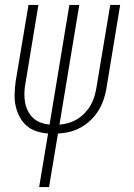

<svg xmlns="http://www.w3.org/2000/svg" viewBox="-20 -540 540 775"><path d="M138 215 174 -1Q149 -3 126.5 -10.5Q104 -18 87 -33Q70 -48 59 -69Q48 -90 43 -113Q38 -136 39 -161Q40 -186 43 -210L95 -520H135L83 -205Q79 -185 78.5 -165.5Q78 -146 81 -128Q84 -110 92 -93.5Q100 -77 113 -64.5Q126 -52 143.5 -45.5Q161 -39 180 -37L260 -520H300L220 -37Q238 -38 256.5 -43.5Q275 -49 291.5 -59Q308 -69 322 -83.5Q336 -98 345.5 -114.5Q355 -131 360.5 -149Q366 -167 369 -185L425 -520H465L409 -180Q405 -157 397 -134.5Q389 -112 376 -91.5Q363 -71 345 -54Q327 -37 305 -25Q283 -13 260 -7.5Q237 -2 214 -1L178 215Z"/></svg>

Font: Iosevka Extralight
Style: Italic
Weight: 200
Italic angle: -9°
Monospace: yes
Designer: Belleve Invis
Foundry: Belleve Invis
Version: Version 32.5.0; ttfautohint (v1.8.4)